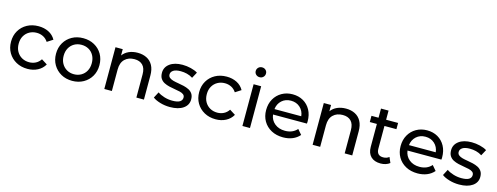

<svg xmlns="http://www.w3.org/2000/svg" viewBox="-20 -1552 6098 2354"><g transform="rotate(15 3029.0 -375.5)"><path d="M322 6Q240 6 177 -29Q114 -64 78 -125Q42 -186 42 -265Q42 -344 78 -405Q114 -466 177 -500.5Q240 -535 322 -535Q393 -535 450 -506.5Q507 -478 538 -422L465 -375Q439 -414 401.5 -432.5Q364 -451 321 -451Q269 -451 228 -428Q187 -405 163 -363.5Q139 -322 139 -265Q139 -208 163 -166Q187 -124 228 -101Q269 -78 321 -78Q364 -78 401.5 -96.5Q439 -115 465 -154L538 -108Q507 -53 450 -23.5Q393 6 322 6Z M889 6Q809 6 747 -29Q685 -64 649 -125Q613 -186 613 -265Q613 -344 649 -405Q685 -466 747 -500.5Q809 -535 889 -535Q968 -535 1030.5 -500.5Q1093 -466 1128.5 -405Q1164 -344 1164 -265Q1164 -186 1128.5 -125Q1093 -64 1030.5 -29Q968 6 889 6ZM889 -78Q940 -78 980.5 -101.5Q1021 -125 1044 -167Q1067 -209 1067 -265Q1067 -321 1044 -363Q1021 -405 980.5 -428Q940 -451 889 -451Q838 -451 797.5 -428Q757 -405 733.5 -363Q710 -321 710 -265Q710 -209 733.5 -167Q757 -125 797.5 -101.5Q838 -78 889 -78Z M1297 0V-530H1389V-450Q1419 -491 1468 -513Q1517 -535 1580 -535Q1644 -535 1694 -510Q1744 -485 1772 -434Q1800 -383 1800 -305V0H1704V-294Q1704 -372 1666.5 -410.5Q1629 -449 1561 -449Q1485 -449 1439 -404Q1393 -359 1393 -273V0Z M2130 6Q2064 6 2004 -12Q1944 -30 1911 -56L1951 -132Q1985 -108 2035 -92.5Q2085 -77 2137 -77Q2204 -77 2233.5 -96Q2263 -115 2263 -149Q2263 -174 2245 -188Q2227 -202 2197 -209Q2167 -216 2131.5 -221.5Q2096 -227 2060 -235.5Q2024 -244 1994 -259.5Q1964 -275 1946 -303Q1928 -331 1928 -376Q1928 -447 1987.5 -491Q2047 -535 2149 -535Q2201 -535 2254.5 -522Q2308 -509 2342 -487L2301 -411Q2265 -434 2226 -443.5Q2187 -453 2148 -453Q2085 -453 2054 -432.5Q2023 -412 2023 -380Q2023 -354 2041.5 -339Q2060 -324 2089.5 -316Q2119 -308 2155 -302.5Q2191 -297 2226.5 -288.5Q2262 -280 2292 -265Q2322 -250 2340.5 -222.5Q2359 -195 2359 -151Q2359 -79 2297.5 -36.5Q2236 6 2130 6Z M2710 6Q2628 6 2565 -29Q2502 -64 2466 -125Q2430 -186 2430 -265Q2430 -344 2466 -405Q2502 -466 2565 -500.5Q2628 -535 2710 -535Q2781 -535 2838 -506.5Q2895 -478 2926 -422L2853 -375Q2827 -414 2789.5 -432.5Q2752 -451 2709 -451Q2657 -451 2616 -428Q2575 -405 2551 -363.5Q2527 -322 2527 -265Q2527 -208 2551 -166Q2575 -124 2616 -101Q2657 -78 2709 -78Q2752 -78 2789.5 -96.5Q2827 -115 2853 -154L2926 -108Q2895 -53 2838 -23.5Q2781 6 2710 6Z M3050 0V-530H3146V0ZM3098 -632Q3070 -632 3051.5 -650Q3033 -668 3033 -694Q3033 -720 3051.5 -738.5Q3070 -757 3098 -757Q3126 -757 3144.5 -739.5Q3163 -722 3163 -696Q3163 -669 3144.5 -650.5Q3126 -632 3098 -632Z M3565 6Q3480 6 3415.5 -29Q3351 -64 3315.5 -125Q3280 -186 3280 -265Q3280 -344 3314.5 -405Q3349 -466 3409.5 -500.5Q3470 -535 3546 -535Q3623 -535 3682 -501Q3741 -467 3774.5 -405.5Q3808 -344 3808 -262Q3808 -256 3807.5 -248Q3807 -240 3806 -233H3376Q3385 -163 3437 -120.5Q3489 -78 3568 -78Q3664 -78 3721 -142L3774 -80Q3738 -38 3684.5 -16Q3631 6 3565 6ZM3376 -302H3716Q3709 -369 3662.5 -411.5Q3616 -454 3546 -454Q3477 -454 3430.5 -412Q3384 -370 3376 -302Z M3941 0V-530H4033V-450Q4063 -491 4112 -513Q4161 -535 4224 -535Q4288 -535 4338 -510Q4388 -485 4416 -434Q4444 -383 4444 -305V0H4348V-294Q4348 -372 4310.5 -410.5Q4273 -449 4205 -449Q4129 -449 4083 -404Q4037 -359 4037 -273V0Z M4804 6Q4724 6 4680 -37Q4636 -80 4636 -160V-451H4546V-530H4636V-646H4732V-530H4884V-451H4732V-164Q4732 -75 4815 -75Q4860 -75 4890 -100L4920 -31Q4898 -13 4867.5 -3.5Q4837 6 4804 6Z M5272 6Q5187 6 5122.5 -29Q5058 -64 5022.5 -125Q4987 -186 4987 -265Q4987 -344 5021.5 -405Q5056 -466 5116.5 -500.5Q5177 -535 5253 -535Q5330 -535 5389 -501Q5448 -467 5481.5 -405.5Q5515 -344 5515 -262Q5515 -256 5514.5 -248Q5514 -240 5513 -233H5083Q5092 -163 5144 -120.5Q5196 -78 5275 -78Q5371 -78 5428 -142L5481 -80Q5445 -38 5391.5 -16Q5338 6 5272 6ZM5083 -302H5423Q5416 -369 5369.5 -411.5Q5323 -454 5253 -454Q5184 -454 5137.5 -412Q5091 -370 5083 -302Z M5800 6Q5734 6 5674 -12Q5614 -30 5581 -56L5621 -132Q5655 -108 5705 -92.5Q5755 -77 5807 -77Q5874 -77 5903.5 -96Q5933 -115 5933 -149Q5933 -174 5915 -188Q5897 -202 5867 -209Q5837 -216 5801.5 -221.5Q5766 -227 5730 -235.5Q5694 -244 5664 -259.5Q5634 -275 5616 -303Q5598 -331 5598 -376Q5598 -447 5657.5 -491Q5717 -535 5819 -535Q5871 -535 5924.5 -522Q5978 -509 6012 -487L5971 -411Q5935 -434 5896 -443.5Q5857 -453 5818 -453Q5755 -453 5724 -432.5Q5693 -412 5693 -380Q5693 -354 5711.5 -339Q5730 -324 5759.5 -316Q5789 -308 5825 -302.5Q5861 -297 5896.5 -288.5Q5932 -280 5962 -265Q5992 -250 6010.5 -222.5Q6029 -195 6029 -151Q6029 -79 5967.5 -36.5Q5906 6 5800 6Z"/></g></svg>

Font: Montserrat Medium
Style: Regular
Weight: 500
Designer: Julieta Ulanovsky
Foundry: Julieta Ulanovsky
Version: Version 9.000; ttfautohint (v1.8.4.7-5d5b)